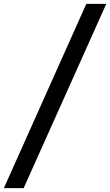

<svg xmlns="http://www.w3.org/2000/svg" viewBox="-93 -760 568 990"><path d="M-73 210 352 -740H455L29 210Z"/></svg>

Font: Georama SemiBold
Style: Italic
Weight: 600
Italic angle: -9°
Designer: Jean-Baptiste Levee
Foundry: Production Type
Version: Version 1.000